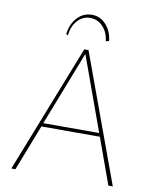

<svg xmlns="http://www.w3.org/2000/svg" viewBox="-95 -954 816 1025"><g transform="rotate(10 313.0 -441.5)"><path d="M212 -752 202 -758Q209 -814 241.5 -848.5Q274 -883 320 -883Q364 -883 395.5 -849.5Q427 -816 434 -762L417 -756Q411 -805 382.5 -835Q354 -865 313 -865Q274 -865 245.5 -834Q217 -803 212 -752ZM38 0 311 -694H334L588 0H564L474 -249H157L60 0ZM164 -268H467L321 -671Z"/></g></svg>

Font: Cantarell Thin
Style: Regular
Weight: 100
Designer: Dave Crossland, Nikolaus Waxweiler, Florian Fecher, Jacques Le Bailly, Eben Sorkin, Alexei Vanyashin, Alexios Zavras, Em
Version: Version 0.303